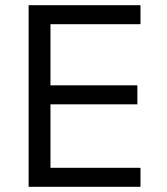

<svg xmlns="http://www.w3.org/2000/svg" viewBox="-20 -718 640 738"><path d="M90 0V-698H520V-625H174V-390H508V-317H174V-73H520V0Z"/></svg>

Font: iA Writer Duo S
Style: Regular
Weight: 400
Designer: Mike Abbink, Paul van der Laan, Pieter van Rosmalen, Oliver Reichenstein
Foundry: Bold Monday and Information Architects Inc.
Version: Version 2.000